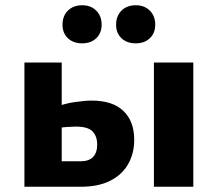

<svg xmlns="http://www.w3.org/2000/svg" viewBox="-20 -711 829 731"><path d="M73 0V-473H215V-97H288Q318 -97 334 -113Q350 -129 350 -161Q350 -192 332.5 -210.5Q315 -229 269 -229Q258 -229 233.5 -227.5Q209 -226 185 -221V-301Q226 -317 265 -322.5Q304 -328 329 -328Q409 -328 450 -288.5Q491 -249 491 -179Q491 -126 467.5 -85.5Q444 -45 399 -22.5Q354 0 288 0ZM566 0V-473H716V0ZM293 -546Q259 -546 238.5 -565.5Q218 -585 218 -617Q218 -650 238.5 -670.5Q259 -691 293 -691Q326 -691 346.5 -670.5Q367 -650 367 -617Q367 -585 346.5 -565.5Q326 -546 293 -546ZM497 -546Q463 -546 442.5 -565.5Q422 -585 422 -617Q422 -650 442.5 -670.5Q463 -691 497 -691Q530 -691 550.5 -670.5Q571 -650 571 -617Q571 -585 550.5 -565.5Q530 -546 497 -546Z"/></svg>

Font: Ysabeau SC ExtraBold
Style: Regular
Weight: 800
Designer: Christian Thalmann (Catharsis Fonts)
Version: Version 2.001;gftools[0.9.30]; featfreeze: smcp